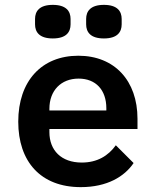

<svg xmlns="http://www.w3.org/2000/svg" viewBox="-20 -757 640 789"><path d="M312 12C421 12 492 -32 529 -87L456 -160C425 -117 380 -89 316 -89C232 -89 183 -139 183 -214V-227H545V-269C545 -425 451 -528 302 -528C151 -528 55 -424 55 -257C55 -93 147 12 312 12ZM303 -434C374 -434 417 -387 417 -312V-303H183V-310C183 -385 231 -434 303 -434ZM197 -599C252 -599 270 -625 270 -657V-679C270 -711 252 -737 197 -737C142 -737 124 -711 124 -679V-657C124 -625 142 -599 197 -599ZM407 -599C462 -599 480 -625 480 -657V-679C480 -711 462 -737 407 -737C352 -737 334 -711 334 -679V-657C334 -625 352 -599 407 -599Z"/></svg>

Font: IBM Mono SemiBold
Style: Regular
Weight: 600
Monospace: yes
Designer: Mike Abbink, Paul van der Laan, Pieter van Rosmalen
Foundry: Bold Monday
Version: Version 2.3